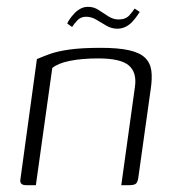

<svg xmlns="http://www.w3.org/2000/svg" viewBox="-20 -542 509 562"><path d="M56 0Q36 0 40 -19L88 -369Q104 -376 126 -384Q148 -392 183.5 -397Q219 -402 275 -402Q326 -402 357.5 -395Q389 -388 404.5 -373Q420 -358 423 -335Q426 -312 421 -280L385 -23Q384 -15 381.5 -9.5Q379 -4 373.5 -2Q368 0 359 0H335L375 -288Q381 -330 357 -350.5Q333 -371 268 -371Q220 -371 185 -364Q150 -357 133 -343L85 0ZM323 -458Q307 -458 292 -466.5Q277 -475 262.5 -484Q248 -493 232 -493Q216 -493 206 -482Q196 -471 191 -463L177 -473Q178 -477 183 -484.5Q188 -492 196 -501Q204 -510 214.5 -516Q225 -522 238 -522Q255 -522 269 -512.5Q283 -503 297.5 -494Q312 -485 327 -485Q348 -485 359 -497.5Q370 -510 374 -517L389 -507Q387 -504 381.5 -496Q376 -488 368 -479Q360 -470 348.5 -464Q337 -458 323 -458Z"/></svg>

Font: Genos Thin Light
Style: Italic
Weight: 300
Italic angle: -8°
Version: Version 1.010